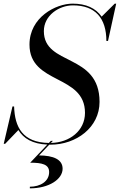

<svg xmlns="http://www.w3.org/2000/svg" viewBox="-44 -780 658 1055"><path d="M-15.5 10 57 -65.5C85 -19 135 11 216 14.5L122 114C187 114 226 123 226 165.5C226 217 177 246 120 246V255C225 255 300 205 300 147C300 96 249.5 74.5 170.5 74L226.5 15C228.5 15 231 15 233 15C375.5 15 503 -80 503 -220C503 -490 197 -416 197 -609C197 -695 280 -750.5 357 -750.5C479.5 -750.5 540.5 -680 540.5 -555H549.5L594.5 -760H586.5L514.5 -688.5C482.5 -735 429 -760 355 -760C262.5 -760 118 -685 118 -535C118 -315 423 -373 423 -160C423 -62.5 339.5 3.5 235.5 5.5L246.5 -6H235.5L224.5 5.5C80.5 3 37 -81 33.5 -195H24.5L-23.5 10Z"/></svg>

Font: Bodoni* 24pt
Style: Italic
Weight: 400
Italic angle: -13°
Version: Version 2.3